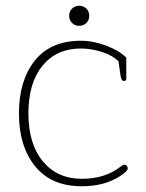

<svg xmlns="http://www.w3.org/2000/svg" viewBox="-20 -639 510 669"><path d="M221 -584Q221 -599 231 -609Q241 -619 256 -619Q271 -619 281 -609Q291 -599 291 -584Q291 -569 281 -559Q271 -549 256 -549Q241 -549 231 -559Q221 -569 221 -584ZM46 -244Q46 -358 101 -427.5Q156 -497 262 -497Q305 -497 351 -479.5Q397 -462 420 -438V-364Q420 -357 412 -357Q407 -357 404.5 -361Q402 -365 400 -375L393 -425Q373 -446 335 -458Q297 -470 262 -470Q177 -470 128 -410Q79 -350 79 -244Q79 -137 129.5 -76.5Q180 -16 265 -16Q347 -16 401 -59Q409 -65 414 -65Q419 -65 422 -61Q425 -57 425 -52Q425 -43 401 -27Q346 10 265 10Q159 10 102.5 -59.5Q46 -129 46 -244Z"/></svg>

Font: Maitree ExtraLight
Style: Regular
Weight: 275
Designer: CadsonDemak Team
Foundry: CadsonDemak
Version: Version 1.003